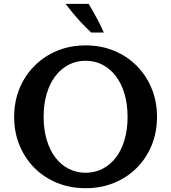

<svg xmlns="http://www.w3.org/2000/svg" viewBox="-20 -975 903 1013"><path d="M431.5 17.9Q349.9 17.9 281 -10.3Q212.1 -38.4 161.4 -89.4Q110.8 -140.4 82.7 -208.8Q54.7 -277.2 54.7 -358Q54.7 -438.8 82.8 -507.6Q111 -576.4 161.9 -627.5Q212.8 -678.7 281.6 -707.1Q350.4 -735.5 431.8 -735.5Q513.3 -735.5 582.2 -707.1Q651 -678.7 701.6 -627.5Q752.3 -576.4 780.3 -507.7Q808.4 -439.1 808.4 -358.3Q808.4 -277.5 780.4 -208.9Q752.5 -140.4 701.7 -89.4Q650.9 -38.4 582.1 -10.3Q513.3 17.9 431.5 17.9ZM431.5 -63.4Q481.7 -63.8 522.4 -85.1Q563.2 -106.4 592.4 -145.3Q621.7 -184.1 637.4 -238.2Q653.1 -292.3 653.1 -358.2Q653.1 -424.5 637.3 -478.7Q621.5 -533 592.1 -572.2Q562.7 -611.4 522.1 -632.8Q481.4 -654.2 431.8 -654.5Q381.8 -654.2 341.2 -632.8Q300.6 -611.4 271.2 -572.4Q241.8 -533.3 226 -479Q210.2 -424.7 210.2 -358.5Q210.2 -292.8 226 -238.6Q241.8 -184.4 271.1 -145.4Q300.3 -106.4 341 -85.1Q381.6 -63.8 431.5 -63.4ZM461.2 -803.3Q431.4 -831.2 405 -859.8Q378.6 -888.4 358.4 -913.4Q338.1 -938.4 325.8 -954.7H447.6Q457.9 -937.4 470.2 -916.3Q482.4 -895.1 496.9 -867.5Q511.4 -840 527.8 -803.3Z"/></svg>

Font: Russolo 10pt ExtraLight
Style: Regular
Weight: 200
Designer: Micah Stupak-Hahn
Version: Version 1.000